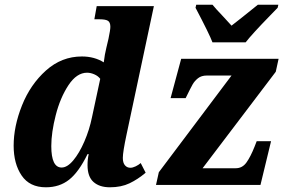

<svg xmlns="http://www.w3.org/2000/svg" viewBox="-20 -786 1209 816"><path d="M38 -167Q38 -249 73.5 -338Q109 -427 175.5 -486.5Q242 -546 328 -546Q381 -546 421 -521Q425 -555 432 -583L441 -621Q449 -659 449 -672Q449 -691 439 -697.5Q429 -704 403 -704H381L391 -760H634L518 -215Q502 -140 502 -115Q502 -94 511 -83.5Q520 -73 534 -73Q544 -73 556.5 -79Q569 -85 578 -93L599 -52Q566 -24 530.5 -7Q495 10 447 10Q403 10 377.5 -12.5Q352 -35 352 -84Q352 -109 357 -131H352Q315 -55 274 -22.5Q233 10 175 10Q106 10 72 -40Q38 -90 38 -167ZM371 -288 406 -451Q397 -463 381 -470Q365 -477 350 -477Q306 -477 271 -424Q236 -371 217 -297Q198 -223 198 -165Q198 -74 242 -74Q266 -74 291.5 -104.5Q317 -135 338.5 -184.5Q360 -234 371 -288ZM655 -54 964 -465H859Q836 -465 821.5 -453.5Q807 -442 798.5 -427Q790 -412 771 -373L769 -369H705L750 -536H1164L1152 -481L841 -71H982Q1010 -71 1027.5 -95.5Q1045 -120 1062 -163L1071 -186H1132L1087 0H643ZM811 -753 814 -766H883Q893 -753 932 -712L964 -677Q993 -699 1076 -766H1163L1160 -753Q1151 -743 1128 -720Q1050 -640 1024 -606H883Q870 -641 811 -753Z"/></svg>

Font: Noto Serif NarrowExtraBold
Style: Italic
Weight: 800
Width: 4
Italic angle: -12°
Designer: Monotype Design Team
Foundry: Monotype Imaging Inc.
Version: Version 1.001